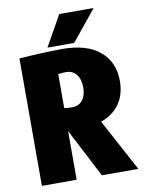

<svg xmlns="http://www.w3.org/2000/svg" viewBox="-93 -923 759 990"><g transform="rotate(-10 286.5 -428.5)"><path d="M45 -667Q45 -667 65 -668.5Q85 -670 118 -672Q151 -674 191 -675.5Q231 -677 270 -677Q399 -677 467 -619.5Q535 -562 535 -463Q535 -394 501.5 -345Q468 -296 403 -273L550 0H359L227 -255V0H45ZM270 -556Q251 -556 239.5 -554.5Q228 -553 228 -553V-375Q228 -375 239.5 -373.5Q251 -372 270 -372Q304 -372 323.5 -396.5Q343 -421 343 -462Q343 -506 323.5 -531Q304 -556 270 -556ZM467 -857 337 -697H197L287 -857Z"/></g></svg>

Font: Epunda Sans Black
Style: Regular
Weight: 900
Designer: Simon Atzbach
Foundry: typofactur
Version: Version 2.204; ttfautohint (v1.8.4.7-5d5b)